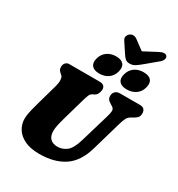

<svg xmlns="http://www.w3.org/2000/svg" viewBox="-259 -1302 1368 1479"><g transform="rotate(30 425.0 -562.0)"><path d="M550 -240 626.5 -498Q636 -530 637 -551.2Q638 -572.5 616 -585L607.5 -590Q583 -604.5 574.5 -616.8Q566 -629 566.5 -648.5Q567 -669.5 581.5 -684.8Q596 -700 624.5 -700H801Q826 -700 837.8 -686.8Q849.5 -673.5 849.5 -653Q849.5 -627 836.8 -613.5Q824 -600 802 -588.5L792.5 -583.5Q766.5 -569.5 756 -548.2Q745.5 -527 734.5 -489L660 -231Q622 -99.5 535.2 -42.2Q448.5 15 316.5 15Q236.5 15 184.8 -10.2Q133 -35.5 108 -76.8Q83 -118 83.5 -166Q84.5 -203.5 95.8 -247.2Q107 -291 116 -323L167.5 -506Q175.5 -534.5 173.8 -559.8Q172 -585 163 -593L156 -599Q139.5 -613.5 133 -624Q126.5 -634.5 127 -653Q127.5 -672 139.5 -686Q151.5 -700 171.5 -700H440.5Q492 -700 491 -656Q490.5 -637.5 481 -619Q471.5 -600.5 453.5 -592.5L444.5 -588.5Q427 -580.5 419.2 -561.8Q411.5 -543 402 -510.5L348.5 -323Q334.5 -275 328.8 -246.2Q323 -217.5 322.5 -195Q322 -149.5 345 -126.2Q368 -103 409 -103Q455 -103 490.8 -131.8Q526.5 -160.5 550 -240ZM407.5 -752Q361.5 -752 341 -775.5Q320.5 -799 332 -842Q343.5 -885 376.5 -908.8Q409.5 -932.5 456 -932.5Q502.5 -932.5 522.2 -908.8Q542 -885 530.5 -842Q519.5 -799.5 486.8 -775.8Q454 -752 407.5 -752ZM651.5 -752Q605.5 -752 585 -775.5Q564.5 -799 576 -842Q587.5 -885 620.5 -908.8Q653.5 -932.5 700 -932.5Q747.5 -932.5 767.5 -908.8Q787.5 -885 776 -842Q765 -799.5 732 -775.8Q699 -752 651.5 -752ZM669.5 -987Q642 -964 620.5 -949.8Q599 -935.5 571.5 -935.5Q544 -935.5 530.2 -949.8Q516.5 -964 501.5 -987L447.5 -1069Q435.5 -1087 441.2 -1103.5Q447 -1120 458.5 -1128.5Q489.5 -1151 524.5 -1125L606 -1064.5L720.5 -1125Q769 -1151 787.5 -1128.5Q795 -1120 791.8 -1103.5Q788.5 -1087 767.5 -1069Z"/></g></svg>

Font: Fraunces 9pt SuperSoft Black
Style: Italic
Weight: 900
Italic angle: -16°
Version: Version 1.000;[0bf87f6ff]